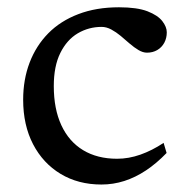

<svg xmlns="http://www.w3.org/2000/svg" viewBox="-20 -484 499 514"><path d="M298.5 -464.5Q347 -464.5 374.8 -453.8Q402.5 -443 414.5 -427.5Q426.5 -412 426.5 -397.5Q426.5 -382 419.8 -369.5Q413 -357 401 -350Q389 -343 373.5 -343Q362.5 -343 350.8 -350Q339 -357 327.2 -367.2Q315.5 -377.5 303.2 -387.8Q291 -398 278 -405Q265 -412 252 -412Q217.5 -412 188.2 -394.8Q159 -377.5 141.5 -342.2Q124 -307 124 -253.5Q124 -192.5 144.2 -148.8Q164.5 -105 202.5 -82Q240.5 -59 293.5 -59Q324.5 -59 355.8 -70Q387 -81 418 -101.5L426 -74.5Q399 -46.5 370.8 -27.8Q342.5 -9 312.8 0.5Q283 10 251.5 10Q189.5 10 142.2 -18.5Q95 -47 68.5 -98Q42 -149 42 -217Q42 -271 59.2 -316.2Q76.5 -361.5 109.2 -394.8Q142 -428 189.8 -446.2Q237.5 -464.5 298.5 -464.5Z"/></svg>

Font: Newsreader
Style: Regular
Weight: 400
Designer: Hugues Gentile
Foundry: Production Type
Version: Version 1.003